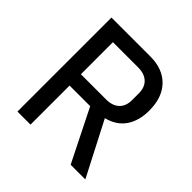

<svg xmlns="http://www.w3.org/2000/svg" viewBox="-180 -853 1008 1008"><g transform="rotate(45 323.5 -349.0)"><path d="M187 0H90V-698H378Q471 -698 523.5 -644Q576 -590 576 -493Q576 -417 541.5 -367Q507 -317 439 -300L594 0H485L340 -290H187ZM374 -374Q421 -374 447 -398.5Q473 -423 473 -468V-518Q473 -563 447 -587.5Q421 -612 374 -612H187V-374Z"/></g></svg>

Font: IBM Plex Sans Text
Style: Regular
Weight: 450
Designer: Mike Abbink, Paul van der Laan, Pieter van Rosmalen
Foundry: Bold Monday
Version: Version 3.005